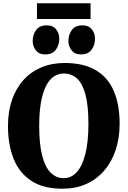

<svg xmlns="http://www.w3.org/2000/svg" viewBox="-20 -1135 776 1166"><path d="M363 11Q245.5 12 171.5 -36Q97.5 -84 63 -170Q28.5 -256 28.5 -370Q28.5 -457.5 52.8 -528Q77 -598.5 122.2 -648.8Q167.5 -699 231 -725.8Q294.5 -752.5 374 -752.5Q491.5 -752 565 -706.8Q638.5 -661.5 672.5 -579Q706.5 -496.5 706.5 -384Q706.5 -296.5 682.5 -224.2Q658.5 -152 613.5 -99.5Q568.5 -47 505 -18.2Q441.5 10.5 363 11ZM367 -53Q413.5 -53 447 -90.5Q480.5 -128 498.8 -201.8Q517 -275.5 517 -383Q517 -493 499.2 -560Q481.5 -627 448.2 -657.8Q415 -688.5 368 -688.5Q321.5 -688.5 288 -654Q254.5 -619.5 236.2 -548.8Q218 -478 218 -370.5Q218 -261.5 235.8 -191.2Q253.5 -121 287 -87Q320.5 -53 367 -53ZM254 -804.5Q216.5 -804.5 197.5 -829.5Q178.5 -854.5 178.5 -885.5Q178.5 -925 199.5 -953Q220.5 -981 263 -981H264Q302.5 -981 321.2 -956.2Q340 -931.5 340 -900.5Q340 -861 319 -832.8Q298 -804.5 255 -804.5ZM471.5 -804.5Q433.5 -804.5 414.5 -829.5Q395.5 -854.5 395.5 -885.5Q395.5 -925 416.5 -953Q437.5 -981 480.5 -981H481.5Q519.5 -981 538.2 -956.2Q557 -931.5 557 -900.5Q557 -861 536 -832.8Q515 -804.5 472.5 -804.5ZM530 -1115V-1019.5H204.5V-1115Z"/></svg>

Font: Merriweather 24pt Black
Style: Regular
Weight: 900
Designer: Eben Sorkin
Foundry: Eben Sorkin
Version: Version 2.100